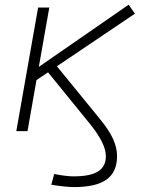

<svg xmlns="http://www.w3.org/2000/svg" viewBox="-20 -549 626 804"><path d="M290.5 234.4Q256.3 234.4 194.8 224.6L207 179.7Q257.8 189.5 288.6 189.5Q357.9 189.5 390.6 168.9Q423.3 148.4 423.3 105Q423.3 52.2 357.4 -29.3L181.2 -246.1L132.8 -213.9L95.2 0H48.3L139.6 -517.6H186.5L142.6 -269L518.6 -529.3L544.9 -491.7L218.3 -271.5L400.4 -48.3Q436.5 -4.4 453.4 32.7Q470.2 69.8 470.2 104Q470.2 170.9 426.5 202.6Q382.8 234.4 290.5 234.4Z"/></svg>

Font: CaskaydiaCove NF ExtraLight
Style: Italic
Weight: 200
Italic angle: -10°
Designer: Aaron Bell
Foundry: Saja Typeworks
Version: Version 2111.001; VTT 6.35;Nerd Fonts 3.2.1